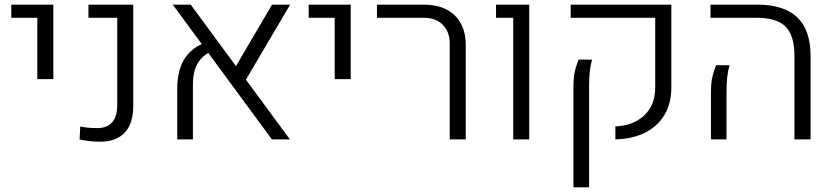

<svg xmlns="http://www.w3.org/2000/svg" viewBox="-20 -591 3536 814"><path d="M138.2 -255.4V-515.6H27.8V-571.3H206.1V-255.4Z M403.8 9.8Q379.9 9.8 358.4 7.1Q336.9 4.4 317.4 0L320.3 -54.7Q350.1 -47.9 392.1 -47.9Q433.6 -47.9 455.3 -72Q477.1 -96.2 477.1 -147.9V-515.6H355V-571.3H544.9V-142.6Q544.9 -66.4 508.5 -28.3Q472.2 9.8 403.8 9.8Z M1132.8 0 712.4 -571.3H788.6L1209 0ZM731.4 0V-213.9Q731.4 -291 761 -339.6Q790.5 -388.2 850.6 -410.6L879.4 -374.5Q797.9 -340.8 797.9 -234.4V0ZM1210 -571.3 1010.3 -232.4 964.4 -283.7 1133.3 -571.3Z M1398.9 -255.4V-515.6H1288.6V-571.3H1466.8V-255.4Z M1886.7 0V-406.2Q1886.7 -456.1 1857.2 -485.8Q1827.6 -515.6 1777.3 -515.6H1578.1V-571.3H1776.9Q1860.4 -571.3 1907.5 -526.1Q1954.6 -481 1954.6 -399.9V0Z M2155.8 0V-515.6H2083V-571.3H2223.6V0Z M2588.9 0V-55.2Q2665 -58.1 2711.4 -101.8Q2757.8 -145.5 2757.8 -219.2V-515.6H2399.4V-571.3H2826.2V-220.2Q2826.2 -152.8 2797.1 -104Q2768.1 -55.2 2714.8 -28.6Q2661.6 -2 2588.9 0ZM2411.1 203.1V-219.7Q2411.1 -265.1 2417.7 -291Q2424.3 -316.9 2433.1 -338.4H2490.2Q2483.4 -315.4 2480.5 -288.6Q2477.5 -261.7 2477.5 -221.2V203.1Z M3348.1 0V-354.5Q3348.1 -439.9 3310.8 -477.8Q3273.4 -515.6 3188.5 -515.6H2992.2V-571.3H3190.9Q3303.7 -571.3 3360.1 -517.3Q3416.5 -463.4 3416.5 -354V0ZM2994.1 0V-194.8Q2994.1 -241.2 3000.5 -267.1Q3006.8 -293 3016.1 -314.5H3072.8Q3066.4 -291.5 3063.2 -264.4Q3060.1 -237.3 3060.1 -196.8V0Z"/></svg>

Font: Heebo Light
Style: Regular
Weight: 300
Designer: Oded Ezer
Foundry: Ezer Type House
Version: Version 3.100